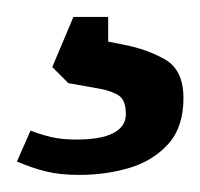

<svg xmlns="http://www.w3.org/2000/svg" viewBox="-20 -20 237 227"><path d="M73.8 186.8Q50.6 186.8 34.1 182.6Q17.5 178.5 0 171L16.1 134.4Q27.8 139 40.4 142Q53.1 145 69.9 145Q99.4 145 114.1 137.3Q128.8 129.5 128.8 115.2Q128.8 98.8 120.9 93.3Q113.1 87.8 97.9 84.9L60.8 78.3L41.8 59.3L66.8 0H107.9V29.2L125.1 32.6Q153.7 38 175.3 50.4Q196.9 62.8 196.9 96.1Q196.9 130.6 178.6 150.6Q160.2 170.6 132.4 178.7Q104.5 186.8 73.8 186.8Z"/></svg>

Font: Faustina Light
Style: Regular
Weight: 300
Designer: Alfonso Garcia
Foundry: http://www.omnibus-type.com
Version: Version 1.200